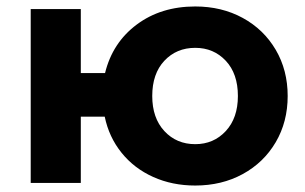

<svg xmlns="http://www.w3.org/2000/svg" viewBox="-20 -566 943 594"><path d="M870 -269Q870 -189 833 -126Q796 -63 731 -27.5Q666 8 584 8Q513 8 454 -18.5Q395 -45 356 -93.5Q317 -142 304 -205H230V0H75V-538H230V-340H305Q328 -434 403 -490Q478 -546 584 -546Q666 -546 731 -510.5Q796 -475 833 -412Q870 -349 870 -269ZM716 -269Q716 -338 678.5 -378Q641 -418 584 -418Q526 -418 488.5 -378Q451 -338 451 -269Q451 -201 488.5 -160.5Q526 -120 584 -120Q641 -120 678.5 -160.5Q716 -201 716 -269Z"/></svg>

Font: Montserrat-Bold
Style: Bold
Weight: 700
Version: Version 7.200